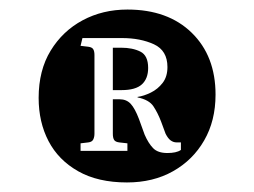

<svg xmlns="http://www.w3.org/2000/svg" viewBox="-20 -782 527 398"><path d="M243.2 -403.8Q183.1 -403.8 142.1 -427Q101.1 -450.2 80.6 -489.5Q60.1 -528.8 60.1 -579.1Q60.1 -636.2 85 -677Q109.9 -717.8 151.4 -740Q192.9 -762.2 244.1 -762.2Q328.1 -762.2 377.4 -714.1Q426.8 -666 426.8 -585.9Q426.8 -531.7 403.3 -491Q379.9 -450.2 338.6 -427Q297.4 -403.8 243.2 -403.8ZM327.1 -464.8Q335.9 -464.8 343 -466.3Q350.1 -467.8 355 -471.2V-486.8Q353 -486.8 350.6 -486.8Q348.1 -486.8 346.2 -486.8Q339.4 -486.8 333.7 -491Q328.1 -495.1 323.2 -504.9L314 -529.8Q307.1 -547.9 298.1 -561.5Q289.1 -575.2 265.1 -580.1V-581.1Q278.3 -583 292.7 -590.1Q307.1 -597.2 317.1 -610.1Q327.1 -623 327.1 -643.1Q327.1 -677.2 299.1 -690.2Q271 -703.1 232.9 -703.1H150.9L147 -687L163.1 -685.1Q170.9 -684.1 173.3 -679.9Q175.8 -675.8 175.8 -668V-504.9Q175.8 -498 173.3 -492.9Q170.9 -487.8 163.1 -486.8L147 -484.9V-469.2H244.1V-484.9L227.1 -486.8Q219.2 -487.8 216.6 -491.9Q213.9 -496.1 213.9 -504.9V-576.2H228Q242.2 -576.2 251 -566.7Q259.8 -557.1 268.1 -535.2L279.8 -502.9Q287.6 -484.9 297.4 -474.9Q307.1 -464.8 327.1 -464.8ZM213.9 -595.2V-683.1H231Q254.9 -683.1 271 -675Q287.1 -667 287.1 -641.1Q287.1 -619.1 274.2 -607.2Q261.2 -595.2 231.9 -595.2Z"/></svg>

Font: Literata
Style: Regular
Weight: 400
Designer: Latin by Veronika Burian and Jose Scaglione. Greek by Irene Vlachou. Cyrillic by Vera Evstafieva.
Foundry: TypeTogether
Version: Version 3.002